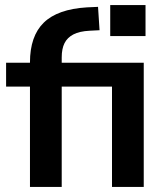

<svg xmlns="http://www.w3.org/2000/svg" viewBox="-20 -736 651 756"><path d="M98 0V-395H4V-489H134L98 -456V-490Q98 -594 152.5 -647Q207 -700 322 -707L366 -709L372 -617L333 -615Q293 -613 269 -600.5Q245 -588 234 -566Q223 -544 223 -510V-477V-489H546V0H421V-395H223V0ZM414 -594V-716H553V-594Z"/></svg>

Font: NunitoSans3
Style: Bold
Weight: 700
Designer: Vernon Adams
Foundry: Vernon Adams
Version: Version 3.101;gftools[0.9.27]